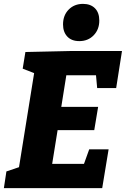

<svg xmlns="http://www.w3.org/2000/svg" viewBox="-26 -970 649 990"><path d="M434 -200H534L501 0H-6L7 -86L72 -108L150 -593L91 -616L105 -702L333 -707H603L573 -516H475L469 -582H316L290 -419H480L460 -299H271L243 -125H407ZM383 -758Q343 -758 321 -781.5Q299 -805 299 -844Q299 -891 328 -920.5Q357 -950 402 -950Q441 -950 463.5 -927.5Q486 -905 486 -864Q486 -818 457 -788Q428 -758 383 -758Z"/></svg>

Font: Bitter ExtraBold
Style: Italic
Weight: 800
Italic angle: -9°
Designer: Sol Matas, and Bitter project Authors
Foundry: Sol Matas
Version: Version 2.001